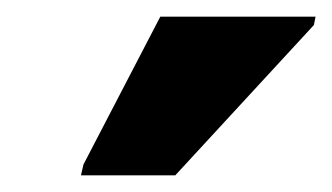

<svg xmlns="http://www.w3.org/2000/svg" viewBox="-20 -786 398 230"><path d="M77 -576 80 -589 172 -766H358L356 -756L190 -576Z"/></svg>

Font: Noto Sans ExtraBold
Style: Italic
Weight: 800
Italic angle: -12°
Designer: Monotype Design Team
Foundry: Monotype Imaging Inc.
Version: Version 2.013; ttfautohint (v1.8.4.7-5d5b)